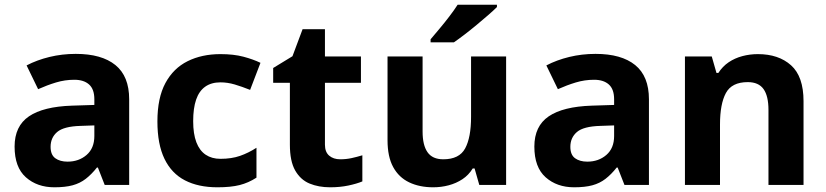

<svg xmlns="http://www.w3.org/2000/svg" viewBox="-20 -786 3510 816"><path d="M302 -557Q412 -557 470.5 -509.5Q529 -462 529 -364V0H425L396 -74H392Q369 -45 344.5 -26Q320 -7 288.5 1.5Q257 10 211 10Q138 10 90 -32.5Q42 -75 42 -163Q42 -250 103 -291.5Q164 -333 286 -337L381 -340V-364Q381 -407 358.5 -427Q336 -447 296 -447Q256 -447 218 -435.5Q180 -424 142 -407L93 -508Q137 -531 190.5 -544Q244 -557 302 -557ZM323 -251Q251 -249 223 -225Q195 -201 195 -162Q195 -128 215 -113.5Q235 -99 267 -99Q315 -99 348 -127.5Q381 -156 381 -208V-253Z M904 10Q823 10 766 -19.5Q709 -49 679 -111Q649 -173 649 -270Q649 -370 683 -433Q717 -496 777.5 -526Q838 -556 917 -556Q973 -556 1014.5 -545Q1056 -534 1087 -519L1043 -404Q1008 -418 977.5 -427Q947 -436 917 -436Q878 -436 852 -417.5Q826 -399 813.5 -362.5Q801 -326 801 -271Q801 -217 814.5 -181.5Q828 -146 854 -128.5Q880 -111 917 -111Q964 -111 1000 -123.5Q1036 -136 1070 -158V-31Q1036 -9 998.5 0.5Q961 10 904 10Z M1426 -109Q1451 -109 1474 -114Q1497 -119 1520 -126V-15Q1496 -5 1460.5 2.5Q1425 10 1383 10Q1334 10 1295.5 -6Q1257 -22 1234.5 -61.5Q1212 -101 1212 -171V-434H1141V-497L1223 -547L1266 -662H1361V-546H1514V-434H1361V-171Q1361 -140 1379 -124.5Q1397 -109 1426 -109Z M2131 -546V0H2017L1997 -70H1989Q1972 -42 1945.5 -24.5Q1919 -7 1887 1.5Q1855 10 1821 10Q1763 10 1719 -11Q1675 -32 1651 -76Q1627 -120 1627 -190V-546H1776V-227Q1776 -169 1797 -139Q1818 -109 1864 -109Q1932 -109 1957 -155.5Q1982 -202 1982 -289V-546ZM2092 -756Q2078 -742 2055 -722Q2032 -702 2005.5 -680Q1979 -658 1953.5 -638.5Q1928 -619 1909 -606H1810V-619Q1826 -638 1847.5 -663.5Q1869 -689 1890 -716.5Q1911 -744 1925 -766H2092Z M2511 -557Q2621 -557 2679.5 -509.5Q2738 -462 2738 -364V0H2634L2605 -74H2601Q2578 -45 2553.5 -26Q2529 -7 2497.5 1.5Q2466 10 2420 10Q2347 10 2299 -32.5Q2251 -75 2251 -163Q2251 -250 2312 -291.5Q2373 -333 2495 -337L2590 -340V-364Q2590 -407 2567.5 -427Q2545 -447 2505 -447Q2465 -447 2427 -435.5Q2389 -424 2351 -407L2302 -508Q2346 -531 2399.5 -544Q2453 -557 2511 -557ZM2532 -251Q2460 -249 2432 -225Q2404 -201 2404 -162Q2404 -128 2424 -113.5Q2444 -99 2476 -99Q2524 -99 2557 -127.5Q2590 -156 2590 -208V-253Z M3201 -556Q3289 -556 3342 -508.5Q3395 -461 3395 -356V0H3246V-319Q3246 -378 3225 -407.5Q3204 -437 3158 -437Q3090 -437 3065 -390.5Q3040 -344 3040 -257V0H2891V-546H3005L3025 -476H3033Q3051 -504 3077 -521.5Q3103 -539 3135 -547.5Q3167 -556 3201 -556Z"/></svg>

Font: Noto Sans Canadian Aboriginal
Style: Regular
Weight: 400
Designer: Monotype Design Team, Typotheque's Kevin King
Foundry: Monotype Imaging Inc.
Version: Version 2.002